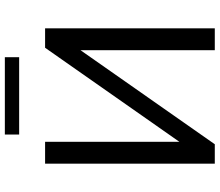

<svg xmlns="http://www.w3.org/2000/svg" viewBox="-77 -829 906 792"><g transform="rotate(-90 376.0 -433.0)"><path d="M97 -700H187V-146L575 -700H655V0H565V-554L177 0H97ZM217 -866H536V-807H217Z"/></g></svg>

Font: Moderustic
Style: Regular
Weight: 400
Designer: Tural Alisoy
Foundry: TAFT Foundry
Version: Version 2.120